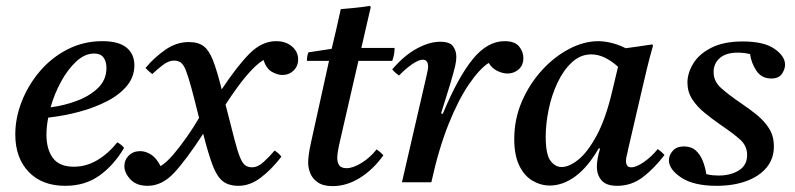

<svg xmlns="http://www.w3.org/2000/svg" viewBox="-20 -620 2704 653"><path d="M437 -398Q437 -359 412 -328.5Q387 -298 344.5 -276Q302 -254 250 -240Q198 -226 144 -220Q138 -189 138 -162Q138 -112 160 -82.5Q182 -53 231 -53Q274 -53 312 -76Q350 -99 379 -136Q395 -127 402 -117Q368 -59 319 -23.5Q270 12 202 12Q123 12 77.5 -35.5Q32 -83 32 -163Q32 -219 54 -275Q76 -331 115.5 -377.5Q155 -424 209.5 -452Q264 -480 328 -480Q384 -480 410.5 -458Q437 -436 437 -398ZM152 -255Q199 -261 242.5 -277.5Q286 -294 314 -321.5Q342 -349 342 -389Q342 -411 332 -424.5Q322 -438 300 -438Q269 -438 240 -411.5Q211 -385 188 -343Q165 -301 152 -255Z M914 -108Q919 -105 926 -99Q933 -93 937 -87Q903 -43 866.5 -15.5Q830 12 791 12Q758 12 738 -3.5Q718 -19 703.5 -57Q689 -95 671 -165Q613 -76 572 -32Q531 12 482 12Q444 12 423.5 -10Q403 -32 403 -55Q403 -76 418 -91Q433 -106 457 -106Q475 -106 493.5 -94.5Q512 -83 526 -55Q546 -67 569.5 -94.5Q593 -122 616 -155Q639 -188 657 -219Q641 -284 630.5 -322.5Q620 -361 612 -381Q604 -401 594.5 -407.5Q585 -414 572 -414Q553 -414 532 -397.5Q511 -381 498 -368Q493 -372 486.5 -377.5Q480 -383 475 -389Q504 -424 542 -450.5Q580 -477 622 -477Q654 -477 672.5 -463Q691 -449 704.5 -414.5Q718 -380 734 -316Q787 -396 829 -438Q871 -480 919 -480Q952 -480 973 -462Q994 -444 994 -418Q994 -395 978.5 -380Q963 -365 940 -365Q924 -365 905 -375.5Q886 -386 876 -416Q825 -385 747 -264Q748 -261 748.5 -258.5Q749 -256 750 -253Q767 -186 777.5 -145.5Q788 -105 796.5 -84.5Q805 -64 814.5 -57.5Q824 -51 837 -51Q857 -51 877 -69.5Q897 -88 914 -108Z M1314 -413H1199L1136 -139Q1127 -100 1127 -83Q1127 -67 1134 -57.5Q1141 -48 1159 -48Q1180 -48 1209 -65.5Q1238 -83 1261 -112Q1274 -103 1284 -92Q1249 -43 1204 -15Q1159 13 1111 13Q1079 13 1060.5 0Q1042 -13 1035 -31.5Q1028 -50 1028 -66Q1028 -77 1030 -93Q1032 -109 1037 -132L1099 -413H1024Q1024 -421 1025 -428Q1026 -435 1029 -442L1108 -454Q1115 -483 1123.5 -519.5Q1132 -556 1139 -589Q1163 -591 1188.5 -593.5Q1214 -596 1238 -600L1241 -596Q1234 -566 1227 -535.5Q1220 -505 1209 -457H1322Q1322 -445 1320 -434.5Q1318 -424 1314 -413Z M1447 0H1347L1429 -355Q1436 -384 1436 -393Q1436 -417 1418 -417Q1404 -417 1381.5 -401.5Q1359 -386 1337 -363Q1330 -368 1324.5 -373Q1319 -378 1314 -384Q1354 -431 1397 -454.5Q1440 -478 1477 -478Q1510 -478 1521 -462.5Q1532 -447 1532 -426Q1532 -413 1528 -395.5Q1524 -378 1512 -337L1480 -234L1486 -233Q1538 -358 1588 -419Q1638 -480 1696 -480Q1731 -480 1745.5 -462Q1760 -444 1760 -423Q1760 -398 1744 -384Q1728 -370 1706 -370Q1690 -370 1672 -378.5Q1654 -387 1642 -406Q1611 -386 1575 -333.5Q1539 -281 1505.5 -197.5Q1472 -114 1447 0Z M1850 11Q1819 11 1791 -5.5Q1763 -22 1746 -57Q1729 -92 1729 -147Q1729 -215 1755 -275Q1781 -335 1823 -381Q1865 -427 1915.5 -453.5Q1966 -480 2015 -480Q2034 -480 2058 -474.5Q2082 -469 2108 -456Q2129 -459 2151.5 -462Q2174 -465 2198 -469L2201 -465Q2189 -423 2180 -385.5Q2171 -348 2162 -309L2116 -111Q2115 -104 2112 -93Q2109 -82 2109 -72Q2109 -63 2113 -57Q2117 -51 2127 -51Q2144 -51 2170 -69Q2196 -87 2217 -113Q2230 -104 2240 -93Q2206 -48 2167 -18Q2128 12 2079 12Q2042 12 2026 -6.5Q2010 -25 2010 -53Q2010 -80 2021 -115H2016Q1979 -51 1936.5 -20Q1894 11 1850 11ZM2082 -393Q2061 -412 2038 -423.5Q2015 -435 1991 -435Q1954 -435 1925 -408Q1896 -381 1876 -338.5Q1856 -296 1846 -247.5Q1836 -199 1836 -155Q1836 -95 1852 -73.5Q1868 -52 1890 -52Q1916 -52 1947.5 -77.5Q1979 -103 2009.5 -159.5Q2040 -216 2062 -309Z M2418 12Q2339 12 2297 -16Q2255 -44 2255 -75Q2255 -92 2268 -107Q2281 -122 2306 -122Q2331 -122 2346.5 -108Q2362 -94 2370.5 -72Q2379 -50 2382 -28Q2393 -25 2403.5 -24Q2414 -23 2424 -23Q2465 -23 2493 -40.5Q2521 -58 2521 -93Q2521 -124 2497 -145.5Q2473 -167 2427 -198Q2400 -217 2375 -237.5Q2350 -258 2334 -283Q2318 -308 2318 -339Q2318 -371 2337.5 -403.5Q2357 -436 2399 -457.5Q2441 -479 2506 -479Q2578 -479 2614 -454Q2650 -429 2650 -400Q2650 -385 2639.5 -369Q2629 -353 2603 -353Q2570 -353 2552.5 -379.5Q2535 -406 2531 -436Q2510 -441 2489 -441Q2449 -441 2428 -422.5Q2407 -404 2407 -375Q2407 -344 2431.5 -321.5Q2456 -299 2503 -267Q2530 -249 2555 -228.5Q2580 -208 2596 -182.5Q2612 -157 2612 -122Q2612 -80 2587 -50Q2562 -20 2518 -4Q2474 12 2418 12Z"/></svg>

Font: Tiro Tamil
Style: Italic
Weight: 400
Italic angle: -11°
Designer: Tamil: Fernando Mello & Fiona Ross, assisted by Kaja Sojewska. Latin: John Hudson with Paul Hanslow, assisted by Kaja So
Foundry: Tiro Typeworks Ltd.
Version: Version 1.52